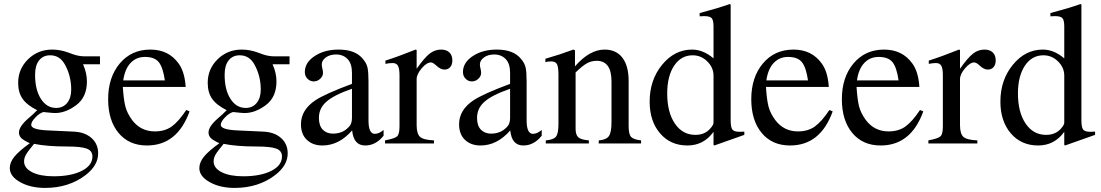

<svg xmlns="http://www.w3.org/2000/svg" viewBox="-20 -703 5396 941"><path d="M470 -388H387Q406 -345 406 -304Q406 -227 354 -188Q302 -149 250 -149Q239 -149 212 -152L193 -154Q173 -148 153 -127Q133 -106 133 -91Q133 -68 211 -64L340 -58Q395 -56 428 -27Q461 2 461 49Q461 107 401 154Q318 218 201 218Q129 218 78.5 189.5Q28 161 28 121Q28 93 50 65.5Q72 38 126 -1Q94 -16 83.5 -27Q73 -38 73 -54Q73 -83 119 -123Q142 -142 162 -163Q112 -188 90.5 -219Q69 -250 69 -297Q69 -365 117.5 -412.5Q166 -460 236 -460Q276 -460 316 -445L338 -437Q367 -427 393 -427H470ZM152 -338V-335Q152 -263 180.5 -218.5Q209 -174 255 -174Q289 -174 309 -198.5Q329 -223 329 -264Q329 -330 299 -385Q274 -432 226 -432Q191 -432 171.5 -407Q152 -382 152 -338ZM433 64Q433 36 405.5 25.5Q378 15 309 15Q210 15 147 2Q117 38 107.5 54.5Q98 71 98 88Q98 121 137.5 141Q177 161 243 161Q328 161 380.5 134.5Q433 108 433 64Z M893 -164 909 -157Q849 10 700 10Q612 10 561 -51.5Q510 -113 510 -217Q510 -324 567 -392Q624 -460 717 -460Q807 -460 856 -391Q885 -351 890 -277H582Q586 -214 594.5 -181Q603 -148 628 -114Q670 -59 739 -59Q788 -59 821.5 -83Q855 -107 893 -164ZM584 -309H788Q779 -372 758.5 -398Q738 -424 690 -424Q648 -424 620 -394.5Q592 -365 584 -309Z M1399 -388H1316Q1335 -345 1335 -304Q1335 -227 1283 -188Q1231 -149 1179 -149Q1168 -149 1141 -152L1122 -154Q1102 -148 1082 -127Q1062 -106 1062 -91Q1062 -68 1140 -64L1269 -58Q1324 -56 1357 -27Q1390 2 1390 49Q1390 107 1330 154Q1247 218 1130 218Q1058 218 1007.5 189.5Q957 161 957 121Q957 93 979 65.5Q1001 38 1055 -1Q1023 -16 1012.5 -27Q1002 -38 1002 -54Q1002 -83 1048 -123Q1071 -142 1091 -163Q1041 -188 1019.5 -219Q998 -250 998 -297Q998 -365 1046.5 -412.5Q1095 -460 1165 -460Q1205 -460 1245 -445L1267 -437Q1296 -427 1322 -427H1399ZM1081 -338V-335Q1081 -263 1109.5 -218.5Q1138 -174 1184 -174Q1218 -174 1238 -198.5Q1258 -223 1258 -264Q1258 -330 1228 -385Q1203 -432 1155 -432Q1120 -432 1100.5 -407Q1081 -382 1081 -338ZM1362 64Q1362 36 1334.5 25.5Q1307 15 1238 15Q1139 15 1076 2Q1046 38 1036.5 54.5Q1027 71 1027 88Q1027 121 1066.5 141Q1106 161 1172 161Q1257 161 1309.5 134.5Q1362 108 1362 64Z M1860 -66V-38Q1822 10 1770 10Q1713 10 1706 -63H1705Q1641 10 1560 10Q1513 10 1484 -17.5Q1455 -45 1455 -94Q1455 -164 1525 -211Q1573 -243 1705 -292V-346Q1705 -391 1683.5 -413.5Q1662 -436 1627 -436Q1597 -436 1577 -421.5Q1557 -407 1557 -387Q1557 -378 1560 -367Q1563 -356 1563 -345Q1563 -330 1549.5 -317Q1536 -304 1517 -304Q1500 -304 1487 -317Q1474 -330 1474 -350Q1474 -398 1525 -430Q1572 -460 1640 -460Q1721 -460 1758 -415Q1776 -394 1781 -372.5Q1786 -351 1786 -304V-113Q1786 -47 1817 -47Q1837 -47 1860 -66ZM1705 -127V-268Q1613 -236 1577 -202Q1543 -171 1543 -125Q1543 -87 1562 -67.5Q1581 -48 1612 -48Q1645 -48 1670 -64Q1691 -79 1698 -92Q1705 -105 1705 -127Z M2022 -458V-366Q2060 -420 2085.5 -440Q2111 -460 2142 -460Q2168 -460 2182.5 -446Q2197 -432 2197 -407Q2197 -386 2186.5 -374Q2176 -362 2158 -362Q2139 -362 2118 -382Q2102 -397 2092 -397Q2071 -397 2046.5 -368Q2022 -339 2022 -315V-90Q2022 -47 2039 -32Q2056 -17 2107 -15V0H1867V-15Q1915 -24 1926.5 -35Q1938 -46 1938 -84V-334Q1938 -367 1930.5 -380.5Q1923 -394 1904 -394Q1888 -394 1869 -390V-406Q1932 -426 2017 -460Z M2635 -66V-38Q2597 10 2545 10Q2488 10 2481 -63H2480Q2416 10 2335 10Q2288 10 2259 -17.5Q2230 -45 2230 -94Q2230 -164 2300 -211Q2348 -243 2480 -292V-346Q2480 -391 2458.5 -413.5Q2437 -436 2402 -436Q2372 -436 2352 -421.5Q2332 -407 2332 -387Q2332 -378 2335 -367Q2338 -356 2338 -345Q2338 -330 2324.5 -317Q2311 -304 2292 -304Q2275 -304 2262 -317Q2249 -330 2249 -350Q2249 -398 2300 -430Q2347 -460 2415 -460Q2496 -460 2533 -415Q2551 -394 2556 -372.5Q2561 -351 2561 -304V-113Q2561 -47 2592 -47Q2612 -47 2635 -66ZM2480 -127V-268Q2388 -236 2352 -202Q2318 -171 2318 -125Q2318 -87 2337 -67.5Q2356 -48 2387 -48Q2420 -48 2445 -64Q2466 -79 2473 -92Q2480 -105 2480 -127Z M3122 0H2914L2915 -15Q2952 -18 2964.5 -36.5Q2977 -55 2977 -105V-304Q2977 -405 2904 -405Q2879 -405 2857 -393Q2835 -381 2801 -348V-72Q2801 -42 2814.5 -30Q2828 -18 2866 -15V0H2655V-15Q2693 -18 2705 -33.5Q2717 -49 2717 -94V-337Q2717 -374 2710 -388Q2703 -402 2682 -402Q2662 -402 2653 -398V-415Q2723 -435 2790 -460L2798 -457V-379H2799Q2870 -460 2943 -460Q3000 -460 3030.5 -420Q3061 -380 3061 -306V-85Q3061 -45 3073 -32Q3085 -19 3122 -15Z M3628 -42 3481 10 3477 7V-57Q3429 10 3349 10Q3266 10 3215 -49.5Q3164 -109 3164 -205Q3164 -311 3225 -385.5Q3286 -460 3372 -460Q3426 -460 3477 -417V-573Q3477 -604 3468 -614Q3459 -624 3431 -624Q3417 -624 3409 -623V-639Q3500 -663 3556 -683L3561 -681V-114Q3561 -79 3569.5 -68Q3578 -57 3605 -57Q3611 -57 3628 -58ZM3477 -102V-332Q3477 -372 3446.5 -402Q3416 -432 3375 -432Q3318 -432 3284 -381Q3250 -330 3250 -245Q3250 -153 3287.5 -97.5Q3325 -42 3388 -42Q3435 -42 3462 -74Q3477 -91 3477 -102Z M4045 -164 4061 -157Q4001 10 3852 10Q3764 10 3713 -51.5Q3662 -113 3662 -217Q3662 -324 3719 -392Q3776 -460 3869 -460Q3959 -460 4008 -391Q4037 -351 4042 -277H3734Q3738 -214 3746.5 -181Q3755 -148 3780 -114Q3822 -59 3891 -59Q3940 -59 3973.5 -83Q4007 -107 4045 -164ZM3736 -309H3940Q3931 -372 3910.5 -398Q3890 -424 3842 -424Q3800 -424 3772 -394.5Q3744 -365 3736 -309Z M4489 -164 4505 -157Q4445 10 4296 10Q4208 10 4157 -51.5Q4106 -113 4106 -217Q4106 -324 4163 -392Q4220 -460 4313 -460Q4403 -460 4452 -391Q4481 -351 4486 -277H4178Q4182 -214 4190.5 -181Q4199 -148 4224 -114Q4266 -59 4335 -59Q4384 -59 4417.5 -83Q4451 -107 4489 -164ZM4180 -309H4384Q4375 -372 4354.5 -398Q4334 -424 4286 -424Q4244 -424 4216 -394.5Q4188 -365 4180 -309Z M4685 -458V-366Q4723 -420 4748.5 -440Q4774 -460 4805 -460Q4831 -460 4845.5 -446Q4860 -432 4860 -407Q4860 -386 4849.5 -374Q4839 -362 4821 -362Q4802 -362 4781 -382Q4765 -397 4755 -397Q4734 -397 4709.5 -368Q4685 -339 4685 -315V-90Q4685 -47 4702 -32Q4719 -17 4770 -15V0H4530V-15Q4578 -24 4589.5 -35Q4601 -46 4601 -84V-334Q4601 -367 4593.5 -380.5Q4586 -394 4567 -394Q4551 -394 4532 -390V-406Q4595 -426 4680 -460Z M5347 -42 5200 10 5196 7V-57Q5148 10 5068 10Q4985 10 4934 -49.5Q4883 -109 4883 -205Q4883 -311 4944 -385.5Q5005 -460 5091 -460Q5145 -460 5196 -417V-573Q5196 -604 5187 -614Q5178 -624 5150 -624Q5136 -624 5128 -623V-639Q5219 -663 5275 -683L5280 -681V-114Q5280 -79 5288.5 -68Q5297 -57 5324 -57Q5330 -57 5347 -58ZM5196 -102V-332Q5196 -372 5165.5 -402Q5135 -432 5094 -432Q5037 -432 5003 -381Q4969 -330 4969 -245Q4969 -153 5006.5 -97.5Q5044 -42 5107 -42Q5154 -42 5181 -74Q5196 -91 5196 -102Z"/></svg>

Font: STIX Math
Style: Regular
Weight: 400
Designer: MicroPress Inc., with final additions and corrections provided by Coen Hoffman, Elsevier (retired)
Version: Version 1.1.1